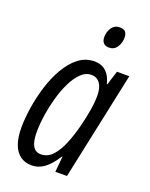

<svg xmlns="http://www.w3.org/2000/svg" viewBox="-140 -809 699 893"><g transform="rotate(20 209.0 -362.0)"><path d="M128.4 9.8Q95.2 9.8 71.8 -7.3Q48.3 -24.4 36.4 -57.9Q24.4 -91.3 24.4 -139.2Q24.4 -184.1 32.7 -238.3Q41 -292.5 57.6 -346.4Q74.2 -400.4 100.1 -445.3Q126 -490.2 160.9 -517.6Q195.8 -544.9 240.2 -544.9Q263.2 -544.9 280.8 -535.9Q298.3 -526.9 310.5 -509Q322.8 -491.2 328.6 -465.3H331.5L353.5 -535.2H414.6L300.8 0H243.2L250.5 -77.6H248.5Q231 -50.3 212.4 -30.5Q193.8 -10.7 173.3 -0.5Q152.8 9.8 128.4 9.8ZM150.9 -53.2Q185.5 -53.2 210 -80.6Q234.4 -107.9 251.5 -150.4Q268.6 -192.9 280.3 -238.3Q292.5 -286.6 299.1 -326.2Q305.7 -365.7 305.7 -399.9Q305.7 -438.5 290.3 -459.7Q274.9 -481 247.6 -481Q219.7 -481 196.3 -458.3Q172.9 -435.5 154.8 -398.4Q136.7 -361.3 124.3 -316.4Q111.8 -271.5 105.2 -226.6Q98.6 -181.6 98.6 -144.5Q98.6 -97.7 111.8 -75.4Q125 -53.2 150.9 -53.2ZM279.3 -627.9Q261.2 -627.9 252 -638.2Q242.7 -648.4 242.7 -667Q242.7 -692.9 256.6 -713.4Q270.5 -733.9 295.9 -733.9Q308.1 -733.9 316.2 -730Q324.2 -726.1 328.4 -717.5Q332.5 -709 332.5 -695.8Q332.5 -668.9 318.6 -648.4Q304.7 -627.9 279.3 -627.9Z"/></g></svg>

Font: Open Sans Condensed
Style: Italic
Weight: 400
Width: 3
Italic angle: -12°
Designer: Monotype Design Team
Foundry: Monotype Imaging Inc.
Version: Version 3.000